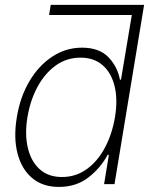

<svg xmlns="http://www.w3.org/2000/svg" viewBox="-20 -747 634 779"><path d="M185.8 -727.3 179.2 -686.1H514.8L470.9 -423.7H466.6Q456.8 -476.6 419.7 -515.1Q382.5 -553.6 312.6 -553.6Q246.9 -553.6 191.9 -517.2Q136.8 -480.8 99.3 -417.3Q61.7 -353.7 48.3 -271.3Q34.5 -188.9 50.9 -125.2Q67.2 -61.4 110 -25Q152.8 11.4 218.9 11.4Q289.2 11.4 339 -27.3Q388.7 -66.1 416.9 -119H421.8L402.3 0H444.6L564.7 -727.3ZM446.5 -271.7Q434.8 -202.1 405.2 -147Q375.6 -92 331.4 -60.4Q287.2 -28.8 231.5 -28.8Q175.7 -28.8 140.5 -60.9Q105.4 -93 92.7 -148.1Q80 -203.1 91.4 -271.7Q102.7 -340.2 132.4 -394.9Q162 -449.6 206.3 -481.4Q250.5 -513.1 306.6 -513.1Q362 -513.1 397.3 -481.7Q432.5 -450.3 445.3 -395.8Q458.2 -341.3 446.5 -271.7Z"/></svg>

Font: Inter Extra Light  BETA
Style: Italic
Weight: 200
Italic angle: 9.39999°
Designer: Rasmus Andersson
Foundry: rsms
Version: Version 3.011;git-f93a4a705